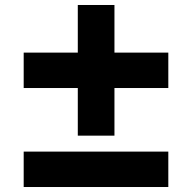

<svg xmlns="http://www.w3.org/2000/svg" viewBox="-20 -750 771 770"><path d="M292 -206V-397H75V-539H292V-730H439V-539H655V-397H439V-206ZM75 0V-142H655V0Z"/></svg>

Font: M PLUS 2 Thin ExtraBold
Style: Regular
Weight: 800
Version: Version 1.001